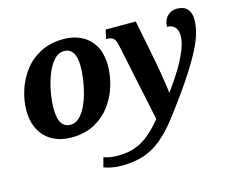

<svg xmlns="http://www.w3.org/2000/svg" viewBox="-107 -702 1332 1098"><g transform="rotate(-15 559.0 -153.0)"><path d="M485 240Q457 240 429.5 235Q402 230 381 222L396 166Q408 170 429 174.5Q450 179 481 179Q542 179 587.5 161Q633 143 671 110Q709 77 745 33L648 -429Q642 -459 629.5 -471Q617 -483 586 -483L598 -536H776L827 -277Q832 -250 838 -214Q844 -178 849 -145Q854 -112 855 -95H858Q898 -149 930.5 -202.5Q963 -256 983 -304.5Q1003 -353 1003 -391Q1003 -425 986.5 -442.5Q970 -460 941 -460Q941 -499 964 -522.5Q987 -546 1021 -546Q1062 -546 1082.5 -523.5Q1103 -501 1103 -461Q1103 -383 1052.5 -286Q1002 -189 914 -67Q860 9 814.5 66.5Q769 124 722 162.5Q675 201 618.5 220.5Q562 240 485 240ZM249 10Q189 10 142 -14.5Q95 -39 67.5 -87.5Q40 -136 40 -207Q40 -263 58.5 -322.5Q77 -382 114.5 -432.5Q152 -483 211 -514.5Q270 -546 351 -546Q407 -546 453.5 -523.5Q500 -501 528.5 -453.5Q557 -406 557 -331Q557 -277 539.5 -217.5Q522 -158 485 -106.5Q448 -55 389.5 -22.5Q331 10 249 10ZM263 -62Q292 -62 315 -83Q338 -104 355 -139Q372 -174 383 -215Q394 -256 399.5 -296Q405 -336 405 -368Q405 -427 386.5 -453Q368 -479 336 -479Q301 -479 274 -448Q247 -417 229 -369.5Q211 -322 202 -270Q193 -218 193 -176Q193 -115 211.5 -88.5Q230 -62 263 -62Z"/></g></svg>

Font: Noto Serif
Style: Bold Italic
Weight: 700
Italic angle: -12°
Designer: Monotype Design Team
Foundry: Monotype Imaging Inc.
Version: Version 2.013